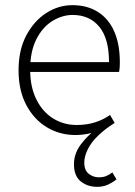

<svg xmlns="http://www.w3.org/2000/svg" viewBox="-20 -512 523 745"><path d="M357 213Q320 213 293.5 192Q267 171 267 125Q267 85 292.5 50Q318 15 357 -14L362 -6Q343 3 319.5 7.5Q296 12 274 12Q212 12 162 -18Q112 -48 82 -104.5Q52 -161 52 -239Q52 -318 82 -374.5Q112 -431 159.5 -461.5Q207 -492 261 -492Q318 -492 359.5 -466Q401 -440 423 -390.5Q445 -341 445 -270Q445 -262 444.5 -252.5Q444 -243 442 -233H79V-271H403Q403 -363 365 -408.5Q327 -454 262 -454Q222 -454 184 -431Q146 -408 121.5 -360.5Q97 -313 97 -241Q97 -175 121 -126.5Q145 -78 186 -52.5Q227 -27 278 -27Q317 -27 349.5 -37.5Q382 -48 407 -66L425 -35Q388 -12 361 14Q334 40 320.5 67.5Q307 95 307 119Q307 149 324.5 162.5Q342 176 363 176Q379 176 391 171.5Q403 167 416 157L432 184Q419 195 400 204Q381 213 357 213Z"/></svg>

Font: Source Sans 3 Light
Style: Regular
Weight: 300
Designer: Paul D. Hunt
Foundry: Adobe
Version: Version 3.052;hotconv 1.1.0;makeotfexe 2.6.0